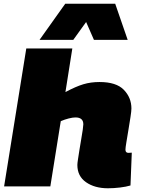

<svg xmlns="http://www.w3.org/2000/svg" viewBox="-20 -1000 756 1030"><path d="M653 -197Q653 -180 669 -180Q678 -180 687 -181L680 -5Q657 2 623.5 6Q590 10 559 10Q488 10 441.5 -22.5Q395 -55 395 -115Q395 -124 398.5 -146.5Q402 -169 406.5 -198Q411 -227 416 -255Q421 -283 424 -304.5Q427 -326 427 -333Q427 -370 385 -370Q370 -370 348.5 -364.5Q327 -359 306 -350L250 0H2L121 -740H368L331 -506Q387 -536 427 -548Q467 -560 514 -560Q604 -560 644.5 -518Q685 -476 685 -418Q685 -404 680 -372Q675 -340 669 -303.5Q663 -267 658 -237Q653 -207 653 -197ZM192 -786 330 -980H598L665 -786H484L442 -882L373 -786Z"/></svg>

Font: Georama Extended Black
Style: Italic
Weight: 900
Width: 7
Italic angle: -9°
Designer: Jean-Baptiste Levee
Foundry: Production Type
Version: Version 1.000